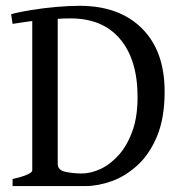

<svg xmlns="http://www.w3.org/2000/svg" viewBox="-20 -628 617 648"><path d="M22.5 0V-23.9Q54.2 -30.8 71.5 -38.6Q88.9 -46.4 88.9 -52.7V-557.1Q70.8 -554.7 54 -552.2Q37.1 -549.8 22.5 -547.4L17.6 -580.1Q45.9 -587.9 85.7 -594.2Q125.5 -600.6 168.5 -604.5Q211.4 -608.4 249 -608.4Q382.3 -608.4 459 -532.2Q535.6 -456.1 535.6 -318.8Q535.6 -230.5 510.5 -169.4Q485.4 -108.4 444.8 -71Q404.3 -33.7 357.7 -16.8Q311 0 268.1 0H237.8Q201.7 0 173.3 0Q145 0 113.8 0Q82.5 0 38.1 0ZM255.9 -42.5Q286.6 -42.5 319.6 -57.9Q352.5 -73.2 380.9 -105Q409.2 -136.7 426.8 -185.3Q444.3 -233.9 444.3 -300.3Q444.3 -425.8 385.7 -495.8Q327.1 -565.9 217.8 -565.9Q196.3 -565.9 174.8 -564.5V-74.7Q174.8 -53.7 200.7 -48.1Q226.6 -42.5 255.9 -42.5Z"/></svg>

Font: Namdhinggo
Style: Regular
Weight: 400
Designer: Victor Gaultney
Foundry: SIL International
Version: Version 3.001